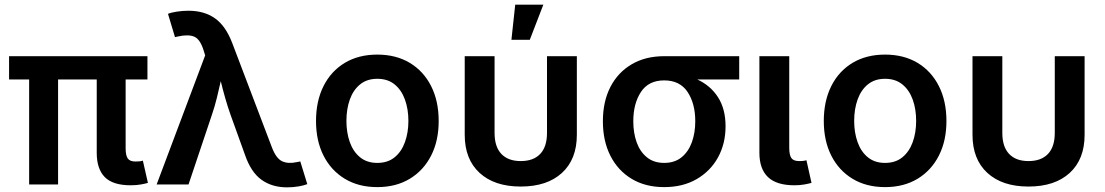

<svg xmlns="http://www.w3.org/2000/svg" viewBox="-20 -785 4703 817"><path d="M536.1 3.4Q460 3.4 425.8 -31.5Q391.6 -66.4 391.6 -134.8V-446.8H227.1V0H104V-446.8H18.6V-545.9H607.4V-446.8H514.6V-154.3Q514.6 -123.5 523.7 -110.6Q532.7 -97.7 556.6 -97.7Q568.8 -97.7 575.7 -98.6Q582.5 -99.6 587.9 -101.6L609.4 -6.8Q598.1 -3.4 579.1 0Q560.1 3.4 536.1 3.4Z M646.5 0 853 -549.3 846.2 -571.3Q831.5 -618.2 806.6 -628.9Q781.7 -639.6 737.8 -629.9L724.6 -627L694.8 -726.1Q708.5 -731.9 732.9 -735.6Q757.3 -739.3 782.2 -739.3Q849.1 -739.3 894.8 -707Q940.4 -674.8 968.3 -601.6L1136.7 -158.7Q1154.8 -110.8 1180.4 -98.9Q1206.1 -86.9 1243.2 -95.2L1257.8 -98.1L1287.6 -1.5Q1274.4 3.9 1251 8.1Q1227.5 12.2 1201.2 12.2Q1137.7 12.2 1092.8 -20Q1047.9 -52.2 1022.5 -126L960.9 -296.9Q948.2 -333 938.2 -368.2Q928.2 -403.3 919.4 -439.5Q911.1 -403.3 902.6 -367.9Q894 -332.5 881.8 -296.9L782.2 0Z M1585.4 11.2Q1505.9 11.2 1447.3 -24.2Q1388.7 -59.6 1356.7 -122.8Q1324.7 -186 1324.7 -270Q1324.7 -355 1356.7 -418.7Q1388.7 -482.4 1447.3 -517.6Q1505.9 -552.7 1585.4 -552.7Q1665 -552.7 1723.6 -517.6Q1782.2 -482.4 1814.5 -418.7Q1846.7 -355 1846.7 -270Q1846.7 -186 1814.5 -122.8Q1782.2 -59.6 1723.6 -24.2Q1665 11.2 1585.4 11.2ZM1585.4 -91.8Q1629.9 -91.8 1659.2 -115.7Q1688.5 -139.6 1703.1 -180.2Q1717.8 -220.7 1717.8 -270.5Q1717.8 -320.8 1703.1 -361.3Q1688.5 -401.9 1659.2 -425.8Q1629.9 -449.7 1585.4 -449.7Q1541.5 -449.7 1512.2 -425.8Q1482.9 -401.9 1468.5 -361.3Q1454.1 -320.8 1454.1 -270.5Q1454.1 -220.7 1468.5 -180.2Q1482.9 -139.6 1512.2 -115.7Q1541.5 -91.8 1585.4 -91.8Z M2195.8 8.8Q2084 8.8 2020.8 -49.3Q1957.5 -107.4 1957.5 -211.4V-545.9H2084.5V-219.2Q2084.5 -160.6 2113.3 -130.1Q2142.1 -99.6 2195.8 -99.6Q2250 -99.6 2278.8 -130.1Q2307.6 -160.6 2307.6 -219.2V-545.9H2434.6V-211.4Q2434.6 -107.4 2371.3 -49.3Q2308.1 8.8 2195.8 8.8ZM2156.2 -615.7 2172.4 -765.1H2292L2234.4 -615.7Z M2806.2 11.2Q2726.6 11.2 2668 -23.9Q2609.4 -59.1 2577.4 -122.1Q2545.4 -185.1 2545.4 -269Q2545.4 -353 2577.4 -415Q2609.4 -477.1 2668 -511.5Q2726.6 -545.9 2806.2 -545.9H3125.5V-446.8H2947.3Q3003.4 -420.9 3035.4 -371.1Q3067.4 -321.3 3067.4 -247.6Q3067.4 -173.8 3035.4 -115.5Q3003.4 -57.1 2944.6 -22.9Q2885.7 11.2 2806.2 11.2ZM2806.2 -442.9Q2739.7 -442.9 2707.3 -393.6Q2674.8 -344.2 2674.8 -269Q2674.8 -219.2 2689.2 -179.2Q2703.6 -139.2 2732.9 -115.5Q2762.2 -91.8 2806.2 -91.8Q2850.6 -91.8 2879.9 -115.5Q2909.2 -139.2 2923.8 -179.2Q2938.5 -219.2 2938.5 -269Q2938.5 -344.2 2905.8 -393.6Q2873 -442.9 2806.2 -442.9Z M3360.4 3.4Q3284.2 3.4 3247.8 -31.5Q3211.4 -66.4 3211.4 -134.8V-545.9H3338.4V-155.8Q3338.4 -125.5 3347.4 -112.5Q3356.4 -99.6 3380.4 -99.6Q3393.1 -99.6 3399.7 -100.6Q3406.2 -101.6 3411.6 -103L3433.1 -6.8Q3421.4 -3.4 3402.3 0Q3383.3 3.4 3360.4 3.4Z M3746.1 11.2Q3666.5 11.2 3607.9 -24.2Q3549.3 -59.6 3517.3 -122.8Q3485.4 -186 3485.4 -270Q3485.4 -355 3517.3 -418.7Q3549.3 -482.4 3607.9 -517.6Q3666.5 -552.7 3746.1 -552.7Q3825.7 -552.7 3884.3 -517.6Q3942.9 -482.4 3975.1 -418.7Q4007.3 -355 4007.3 -270Q4007.3 -186 3975.1 -122.8Q3942.9 -59.6 3884.3 -24.2Q3825.7 11.2 3746.1 11.2ZM3746.1 -91.8Q3790.5 -91.8 3819.8 -115.7Q3849.1 -139.6 3863.8 -180.2Q3878.4 -220.7 3878.4 -270.5Q3878.4 -320.8 3863.8 -361.3Q3849.1 -401.9 3819.8 -425.8Q3790.5 -449.7 3746.1 -449.7Q3702.1 -449.7 3672.9 -425.8Q3643.6 -401.9 3629.2 -361.3Q3614.7 -320.8 3614.7 -270.5Q3614.7 -220.7 3629.2 -180.2Q3643.6 -139.6 3672.9 -115.7Q3702.1 -91.8 3746.1 -91.8Z M4356.4 8.8Q4244.6 8.8 4181.4 -49.3Q4118.2 -107.4 4118.2 -211.4V-545.9H4245.1V-219.2Q4245.1 -160.6 4273.9 -130.1Q4302.7 -99.6 4356.4 -99.6Q4410.6 -99.6 4439.5 -130.1Q4468.3 -160.6 4468.3 -219.2V-545.9H4595.2V-211.4Q4595.2 -107.4 4532 -49.3Q4468.8 8.8 4356.4 8.8Z"/></svg>

Font: Inter-SemiBold
Style: Regular
Weight: 600
Designer: Rasmus Andersson
Foundry: rsms
Version: Version 4.000;git-a52131595